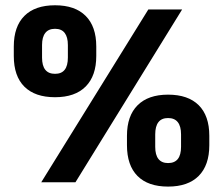

<svg xmlns="http://www.w3.org/2000/svg" viewBox="-20 -674 826 710"><path d="M132.5 0 528.5 -639H653.5L259 0ZM601.5 16Q527.5 16 488.5 -23.2Q449.5 -62.5 449.5 -137V-172Q449.5 -245.5 488.8 -284.8Q528 -324 601.5 -324Q675.5 -324 714.8 -285Q754 -246 754 -172V-137Q754 -63 714.8 -23.5Q675.5 16 601.5 16ZM601.5 -71Q625.5 -71 637.5 -86Q649.5 -101 649.5 -131V-177Q649.5 -207 637.5 -222.2Q625.5 -237.5 601.5 -237.5Q577.5 -237.5 565.8 -222.2Q554 -207 554 -177V-131Q554 -101 566 -86Q578 -71 601.5 -71ZM183.5 -314.5Q109.5 -314.5 70.2 -353.5Q31 -392.5 31 -467V-502Q31 -576 70.2 -615.2Q109.5 -654.5 183.5 -654.5Q257.5 -654.5 296.8 -615.2Q336 -576 336 -502V-467Q336 -393.5 296.8 -354Q257.5 -314.5 183.5 -314.5ZM183.5 -401Q207.5 -401 219.2 -416Q231 -431 231 -461V-507.5Q231 -537 219.2 -552.2Q207.5 -567.5 183.5 -567.5Q159.5 -567.5 147.5 -552.2Q135.5 -537 135.5 -507.5V-461Q135.5 -431 147.5 -416Q159.5 -401 183.5 -401Z"/></svg>

Font: Anek Odia
Style: Bold
Weight: 700
Designer: Yesha Goshar & Mahesh Sahu (Odia), Yesha Goshar (Latin)
Foundry: Ek Type
Version: Version 1.003